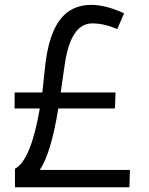

<svg xmlns="http://www.w3.org/2000/svg" viewBox="-20 -789 623 801"><path d="M469.2 -667.5Q415 -691.4 364.7 -691.4Q276.4 -691.4 251 -525.4L245.6 -489.3Q242.2 -468.8 239.5 -447Q236.8 -425.3 233.4 -403.3H461.9L459.5 -336.4H223.1Q193.4 -150.4 146 -80.1H522L520 -7.8H42.5V-85Q108.9 -120.1 146 -336.4H41V-403.3H156.7L166.5 -496.1Q181.6 -662.6 248 -726.6Q292 -768.6 360.8 -768.6Q421.9 -768.6 497.6 -733.4Z"/></svg>

Font: Duru Sans
Style: Regular
Weight: 400
Designer: Onur Yazõcõgil
Foundry: Onur Yazõcõgil
Version: Version 1.002